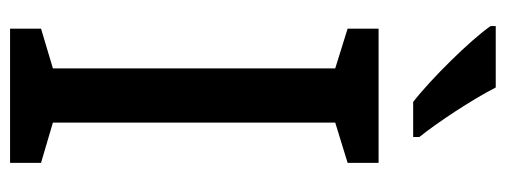

<svg xmlns="http://www.w3.org/2000/svg" viewBox="-324 -656 981 372"><g transform="rotate(90 166.0 -470.5)"><path d="M150 -941H31V-931C58 -892 134 -815 178 -781H246V-793C217 -829 173 -896 150 -941ZM296 0V-60L218 -83V-630L296 -654V-714H36V-654L113 -630V-83L36 -60V0Z"/></g></svg>

Font: Noto Sans Myanmar SemiCondensed Medium
Style: Regular
Weight: 500
Width: 4
Designer: Monotype Design Team
Foundry: Monotype Imaging Inc.
Version: Version 2.107